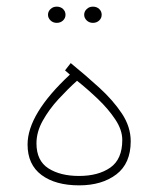

<svg xmlns="http://www.w3.org/2000/svg" viewBox="-20 -560 477 578"><path d="M190.4 -335.4 175.8 -348.1 192.9 -370.1Q237.3 -334 278.8 -296.1Q320.3 -258.3 346.9 -218.3Q373.5 -178.2 373.5 -134.8Q373.5 -67.9 330.1 -34.9Q286.6 -2 218.3 -2Q147 -2 105 -33.2Q63 -64.5 63 -125Q63 -216.8 190.4 -335.4ZM348.1 -138.7Q348.1 -168.9 327.1 -200.4Q306.2 -231.9 274.7 -262Q243.2 -292 211.9 -316.9Q184.6 -292.5 156.2 -261.7Q127.9 -231 108.9 -197Q89.8 -163.1 89.8 -128.4Q89.8 -76.2 125.7 -53.2Q161.6 -30.3 217.8 -30.3Q275.9 -30.3 312 -55.4Q348.1 -80.6 348.1 -138.7ZM233.4 -515.6Q233.4 -525.4 241 -532.7Q248.5 -540 259.8 -540Q271 -540 278.6 -533Q286.1 -525.9 286.1 -515.6Q286.1 -505.4 278.6 -498.3Q271 -491.2 259.8 -491.2Q248.5 -491.2 241 -498.5Q233.4 -505.9 233.4 -515.6ZM124.5 -515.6Q124.5 -525.4 132.1 -532.7Q139.6 -540 150.9 -540Q162.1 -540 169.7 -533Q177.2 -525.9 177.2 -515.6Q177.2 -505.4 169.7 -498.3Q162.1 -491.2 150.9 -491.2Q139.6 -491.2 132.1 -498.5Q124.5 -505.9 124.5 -515.6Z"/></svg>

Font: Vazirmatn RD FD Thin
Style: Regular
Weight: 100
Designer: Saber Rastikerdar
Foundry: Saber Rastikerdar
Version: Version 33.003